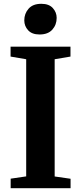

<svg xmlns="http://www.w3.org/2000/svg" viewBox="-20 -988 426 1008"><path d="M117.5 -62V-677L35.5 -691V-743H350V-691L267 -677V-61.5L350.5 -49.5V0H36V-50ZM187 -807Q148 -807 127.8 -829Q107.5 -851 107.5 -881Q107.5 -916.5 130 -942.2Q152.5 -968 196.5 -968H197.5Q237 -968 257.2 -945.8Q277.5 -923.5 277.5 -894Q277.5 -858 254.8 -832.5Q232 -807 188 -807Z"/></svg>

Font: Merriweather 48pt
Style: Bold
Weight: 700
Version: Version 2.100